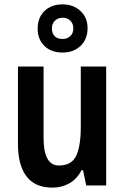

<svg xmlns="http://www.w3.org/2000/svg" viewBox="-20 -847 570 877"><path d="M465 -543V0H374L359 -70H353Q332 -30 297.5 -10Q263 10 219 10Q140 10 101 -41.5Q62 -93 62 -189V-543H179V-217Q179 -91 249 -91Q307 -91 328 -135.5Q349 -180 349 -267V-543ZM266 -607Q214 -607 183 -637Q152 -667 152 -716Q152 -766 183 -796.5Q214 -827 266 -827Q315 -827 347.5 -797Q380 -767 380 -718Q380 -668 348 -637.5Q316 -607 266 -607ZM266 -669Q287 -669 301 -682Q315 -695 315 -717Q315 -739 301.5 -752.5Q288 -766 266 -766Q245 -766 231 -752.5Q217 -739 217 -717Q217 -695 229.5 -682Q242 -669 266 -669Z"/></svg>

Font: Noto Sans Georgian Condensed SemiBold
Style: Regular
Weight: 600
Width: 3
Designer: Monotype Design Team, Akaki Razmadze
Foundry: Google LLC
Version: Version 2.005; ttfautohint (v1.8.4.7-5d5b)